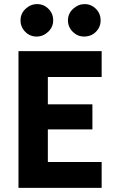

<svg xmlns="http://www.w3.org/2000/svg" viewBox="-20 -915 570 935"><path d="M70 0V-666H475V-540H213V-407H430V-285H213V-126H475V0ZM389 -737Q358 -737 334.5 -760Q311 -783 311 -816Q311 -849 336 -872Q361 -895 392 -895Q424 -895 447 -872Q470 -849 470 -816Q470 -783 447 -760Q424 -737 389 -737ZM158 -737Q126 -737 103 -760Q80 -783 80 -816Q80 -849 104.5 -872Q129 -895 161 -895Q193 -895 216 -872Q239 -849 239 -816Q239 -783 214.5 -760Q190 -737 158 -737Z"/></svg>

Font: Secular One
Style: Regular
Weight: 400
Designer: Michal Sahar
Foundry: Hagilda
Version: Version 1.002; ttfautohint (v1.8.4.7-5d5b);gftools[0.9.29]